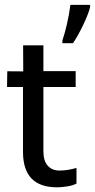

<svg xmlns="http://www.w3.org/2000/svg" viewBox="-20 -780 395 799"><path d="M227.5 -70.3Q245.6 -70.3 262.2 -73Q278.8 -75.7 298.3 -81.1V-16.1Q282.7 -7.8 259.3 -4.2Q235.8 -0.5 217.3 -0.5Q75.7 -0.5 75.7 -147.9V-418H9.3L10.3 -483.4L76.7 -482.9L76.2 -591.3H160.6V-483.9H294.9V-418H160.6V-150.9Q160.6 -110.4 178.7 -90.3Q196.8 -70.3 227.5 -70.3ZM239.7 -611.8Q249 -638.7 258.5 -679.4Q268.1 -720.2 272.9 -759.8H355V-751Q349.6 -726.1 328.1 -680.2Q306.6 -634.3 283.7 -600.1H239.7Z"/></svg>

Font: XL-Viking
Style: Regular
Weight: 400
Foundry: Ascender Corporation
Version: Version 1.10 March 23, 2015